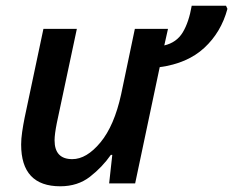

<svg xmlns="http://www.w3.org/2000/svg" viewBox="-20 -642 816 672"><path d="M191 10Q252 10 295 -23.5Q338 -57 368 -100H373L362 0H453L539 -407Q636 -420 695 -474.5Q754 -529 776 -611L771 -622H651Q641 -564 619.5 -528.5Q598 -493 555 -483L568 -541H452L404 -312Q380 -202 331.5 -143.5Q283 -85 233 -85Q171 -85 171 -151Q171 -172 179 -212L249 -541H132L66 -229Q61 -204 57.5 -180Q54 -156 54 -136Q54 10 191 10Z"/></svg>

Font: Noto Sans UI Medium
Style: Italic
Weight: 500
Italic angle: -12°
Designer: Monotype Design Team
Foundry: Monotype Imaging Inc.
Version: Version 1.901